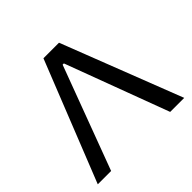

<svg xmlns="http://www.w3.org/2000/svg" viewBox="-162 -813 977 977"><g transform="rotate(-45 326.0 -324.5)"><path d="M319 -557H328L536 0H637L385 -649H273L15 0H111Z"/></g></svg>

Font: Gamestation Text
Style: Bold
Weight: 400
Designer: Jonas Hecksher
Foundry: Jonas Hecksher, Playtypeª, e-types AS
Version: Version 1.003